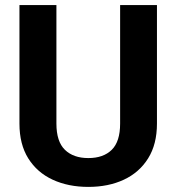

<svg xmlns="http://www.w3.org/2000/svg" viewBox="-20 -731 699 761"><path d="M456.1 -710.9H602.1V-241.2Q602.1 -159.2 567.1 -103.3Q532.2 -47.4 470.9 -18.8Q409.7 9.8 330.1 9.8Q250.5 9.8 188.7 -18.8Q127 -47.4 92 -103.3Q57.1 -159.2 57.1 -241.2V-710.9H203.6V-241.2Q203.6 -169.9 237.3 -137.2Q271 -104.5 330.1 -104.5Q389.6 -104.5 422.9 -137.2Q456.1 -169.9 456.1 -241.2Z"/></svg>

Font: Vazirmatn UI FD
Style: Bold
Weight: 700
Designer: Saber Rastikerdar
Foundry: Saber Rastikerdar
Version: Version 33.003